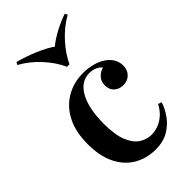

<svg xmlns="http://www.w3.org/2000/svg" viewBox="-249 -895 991 991"><g transform="rotate(-45 246.5 -400.0)"><path d="M282 -531Q319 -531 350.5 -522.5Q382 -514 405 -499Q429 -484 443 -461.5Q457 -439 457 -412Q457 -379 437 -359Q417 -339 387 -339Q356 -339 336.5 -357Q317 -375 317 -405Q317 -434 334 -453Q351 -472 375 -478Q366 -491 347 -499.5Q328 -508 305 -508Q275 -508 251 -492.5Q227 -477 209.5 -446.5Q192 -416 182.5 -371.5Q173 -327 173 -269Q173 -188 192.5 -141Q212 -94 243 -74.5Q274 -55 309 -55Q330 -55 354 -63Q378 -71 401.5 -90Q425 -109 444 -144L463 -137Q452 -102 427.5 -67Q403 -32 364 -9Q325 14 269 14Q205 14 153 -15.5Q101 -45 70.5 -105Q40 -165 40 -254Q40 -342 71 -403.5Q102 -465 157.5 -498Q213 -531 282 -531ZM432 -814 440 -800Q383 -768 336.5 -717Q290 -666 265 -612H247Q223 -666 176.5 -717Q130 -768 72 -800L80 -814Q136 -799 190 -776Q244 -753 276 -730Q303 -753 345.5 -776Q388 -799 432 -814Z"/></g></svg>

Font: Playfair Display SemiBold
Style: Regular
Weight: 600
Designer: Claus Eggers Sørensen
Foundry: Claus Eggers Sørensen
Version: Version 1.203